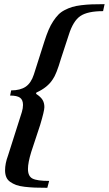

<svg xmlns="http://www.w3.org/2000/svg" viewBox="-20 -749 524 925"><path d="M208 155.8Q172.4 155.8 147.9 154.8Q123.5 153.8 98.4 150.9Q73.2 147.9 57.6 142.1Q42 136.2 29.1 127.2Q16.1 118.2 10.3 104.2Q4.4 90.3 4.4 71.8Q4.4 38.6 18.6 0.5L85.4 -209.5Q90.8 -228 90.8 -243.2Q90.8 -268.1 76.4 -278.3Q62 -288.6 28.8 -288.6L33.7 -313.5Q77.6 -313.5 103.8 -331.3Q129.9 -349.1 143.1 -390.1L194.3 -550.8Q204.1 -581.5 214.1 -605Q224.1 -628.4 236.6 -647.2Q249 -666 261.5 -678.7Q273.9 -691.4 292 -700.7Q310.1 -710 327.6 -715.3Q345.2 -720.7 371.1 -723.9Q397 -727.1 422.1 -728Q447.3 -729 483.9 -729L476.6 -695.3Q402.3 -695.3 367.4 -671.9Q332.5 -648.4 311.5 -581.5L273.9 -466.8Q251.5 -390.6 234.4 -367.2Q209 -327.1 155.3 -303.2L153.8 -296.9Q175.8 -282.7 184.8 -268.1Q193.8 -253.4 193.8 -232.9Q193.8 -214.8 173.3 -146.5L130.4 -16.6Q114.7 34.7 114.7 64.9Q114.7 100.1 136.7 111.3Q158.7 122.6 216.8 122.6Z"/></svg>

Font: Elstob 8pt
Style: Bold Italic
Weight: 700
Italic angle: -20°
Designer: Peter S. Baker
Version: Version 1.015